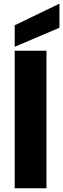

<svg xmlns="http://www.w3.org/2000/svg" viewBox="-20 -1013 340 1033"><path d="M59.1 0V-740.2H230V0ZM59.1 -761.2V-877L299.8 -993.2V-863.8Z"/></svg>

Font: Biathlonist
Style: Bold
Weight: 700
Designer: Go4gold
Foundry: Go4gold
Version: Version 3.010;FEAKit 1.0